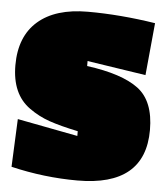

<svg xmlns="http://www.w3.org/2000/svg" viewBox="-49 -674 626 727"><g transform="rotate(5 264.5 -310.0)"><path d="M529 -204Q529 10 272 10Q145 10 19 -20L27 -202L257 -158V-176Q190 -190 148 -204.5Q106 -219 70 -245Q0 -295 0 -404.5Q0 -514 66.5 -572Q133 -630 256 -630Q379 -630 513 -609L494 -410L271 -444V-425Q405 -407 467 -360.5Q529 -314 529 -204Z"/></g></svg>

Font: Passion One Black
Style: Regular
Weight: 900
Designer: Alejandro Lo Celso
Foundry: Fontstage
Version: Version 1.002